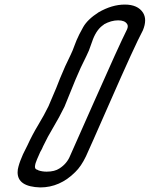

<svg xmlns="http://www.w3.org/2000/svg" viewBox="-20 -820 655 840"><path d="M156 0Q57 -3 57 -66Q57 -72 58 -79Q63 -104 74 -129Q80 -145 87.5 -159Q95 -173 100 -184Q121 -230 147 -273Q173 -316 192 -355L226 -435L243 -478Q264 -530 290 -582L298 -600Q302 -610 306 -621Q310 -632 315 -644Q325 -668 344 -701.5Q363 -735 411 -766Q470 -800 526 -800Q583 -800 606 -764Q615 -749 615 -731Q615 -711 605 -687Q571 -624 457 -364Q371 -168 356 -136Q335 -92 309 -67Q242 0 156 0ZM184 -69Q219 -69 240 -83Q273 -104 287 -139Q297 -163 389 -369Q500 -620 536 -692Q539 -699 539 -705Q539 -711 536 -715Q526 -731 497 -731Q466 -731 434 -713V-712Q405 -694 387 -649L369 -599L358 -575Q332 -524 310 -471L262 -353Q239 -306 213.5 -263.5Q188 -221 169 -181Q164 -168 156 -155L142 -123Q134 -105 133 -92V-89Q133 -79 147 -76V-75Q164 -69 184 -69Z"/></svg>

Font: Bubblez Graffiti
Style: Italic
Weight: 400
Italic angle: -22.5°
Designer: GGBotNet
Foundry: GGBotNet
Version: 1.00